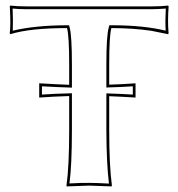

<svg xmlns="http://www.w3.org/2000/svg" viewBox="-20 -668 642 691"><path d="M121.1 -316.9V-368.2Q179.7 -364.7 229 -362.8V-436Q229 -538.6 221.2 -566.9Q87.4 -566.9 17.1 -544.9L15.1 -548.8Q19 -577.1 15.6 -638.7Q15.6 -642.6 15.1 -645L17.1 -647.9Q41.5 -645 77.1 -645H524.9Q561 -645 585 -647.9L586.9 -645Q583 -592.3 586.4 -552.7Q586.9 -550.3 586.9 -548.8L585 -544.9Q585 -544.9 524.9 -557.1Q458.5 -566.9 380.9 -566.9Q373 -539.6 373 -436V-363.3Q421.4 -364.7 467.8 -368.2V-316.9Q422.9 -319.8 373 -321.8V-200.2Q373 -71.3 382.8 0L380.9 2.9Q379.4 2.9 300.8 0L220.2 2.9L219.2 0Q229 -68.4 229 -200.2V-322.3Q175.8 -320.8 121.1 -316.9ZM130.9 -327.6Q181.2 -331.1 228.5 -332L238.8 -332.5V-200.2Q238.8 -74.7 230 -7.8Q272.9 -10.3 300.8 -9.8Q329.1 -9.8 372.1 -7.3Q363.3 -78.6 362.8 -200.2V-332L373.5 -331.5Q418.5 -330.1 458 -327.6V-357.4Q415 -354.5 373.5 -353.5L362.8 -353V-436Q362.8 -540.5 371.6 -569.8L373.5 -577.1H380.9Q497.1 -577.1 576.2 -557.6Q574.2 -593.8 576.7 -637.2Q553.2 -635.3 524.9 -634.8H77.1Q48.3 -634.8 25.4 -637.2Q27.3 -593.8 25.9 -557.6Q106 -576.7 221.2 -577.1H228.5L230.5 -569.8Q238.8 -540.5 238.8 -436V-352.5L228.5 -353Q182.1 -354.5 130.9 -357.4Z"/></svg>

Font: Linux Biolinum Outline O
Style: Bold
Weight: 700
Designer: Philipp H. Poll
Foundry: Philipp H. Poll
Version: Version 0.9.2